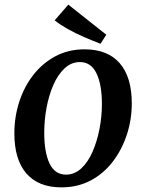

<svg xmlns="http://www.w3.org/2000/svg" viewBox="-20 -797 611 829"><path d="M245 12Q146 12 94 -48Q42 -108 42 -221Q42 -292 63 -357Q84 -422 123.5 -473Q163 -524 219 -554Q275 -584 345 -584Q445 -584 497 -524Q549 -464 549 -351Q549 -280 527.5 -215Q506 -150 466.5 -98.5Q427 -47 371 -17.5Q315 12 245 12ZM265 -43Q302 -43 331 -70Q360 -97 379.5 -141.5Q399 -186 409.5 -240Q420 -294 420 -348Q420 -432 396.5 -480.5Q373 -529 325 -529Q288 -529 259 -502Q230 -475 210.5 -430.5Q191 -386 181 -332Q171 -278 171 -224Q171 -139 194 -91Q217 -43 265 -43ZM439 -647 414 -608Q380 -621 343 -637Q306 -653 273 -671.5Q240 -690 216 -709L275 -777Z"/></svg>

Font: Rasa SemiBold
Style: Italic
Weight: 600
Italic angle: -7.10001°
Designer: Anna Giedrys (Yrsa+Rasa design), David Brezina (Yrsa art-direction, Rasa art-direction, design)
Foundry: Rosetta Type Foundry
Version: Version 2.004